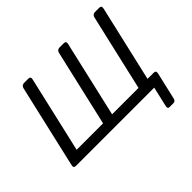

<svg xmlns="http://www.w3.org/2000/svg" viewBox="-188 -964 1410 1410"><g transform="rotate(-45 516.5 -259.5)"><path d="M48.8 0Q24.4 0 30.8 -26.9L179.7 -673.3Q186 -700.2 210.4 -700.2H255.4Q279.8 -700.2 273.4 -673.3L136.7 -80.1H411.1L547.9 -673.3Q554.2 -700.2 578.6 -700.2H623.5Q647.9 -700.2 641.6 -673.3L504.9 -80.1H779.3L916 -673.3Q922.4 -700.2 946.8 -700.2H991.7Q1016.1 -700.2 1009.8 -673.3L873 -80.1H937.5Q961.9 -80.1 955.6 -53.2L907.2 156.2Q901.9 180.7 882.3 180.7H840.3Q820.8 180.7 826.2 156.2L862.3 0Z"/></g></svg>

Font: Istok
Style: Italic
Weight: 500
Italic angle: -13°
Designer: Andrey V. Panov
Foundry: Andrey V. Panov
Version: Version 1.0.3